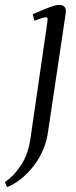

<svg xmlns="http://www.w3.org/2000/svg" viewBox="-46 -464 310 787"><path d="M-25.9 282.2Q9.8 258.8 39.1 214.8Q68.4 170.9 78.1 108.9L147.9 -372.1Q149.9 -383.3 148.9 -388.2Q147.9 -393.1 143.1 -393.1Q130.9 -393.1 95.2 -378.9L87.9 -405.8Q142.6 -429.2 163.1 -436.5Q183.6 -443.8 195.8 -443.8Q224.1 -443.8 224.1 -418.9Q224.1 -415.5 222.2 -401.9L150.9 76.2Q140.1 154.3 91.6 216.6Q43 278.8 -17.1 303.2Z"/></svg>

Font: Dehuti
Style: Italic
Weight: 400
Version: Version 1.2